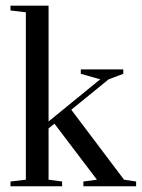

<svg xmlns="http://www.w3.org/2000/svg" viewBox="-20 -652 496 672"><path d="M16.7 0V-16.7L70.5 -23.1V-609L16.7 -615.4V-632.1H150V-226.9L330.8 -374.4L262.8 -393.6V-409H411.5V-393.6L360.3 -374.4L229.5 -267.9L414.1 -23.1L456.4 -16.7V0H271.8V-16.7L319.2 -23.1L170.5 -219.2L150 -202.6V-23.1L197.4 -16.7V0Z"/></svg>

Font: Suranna
Style: Regular
Weight: 400
Version: Version 1.0.5; ttfautohint (v1.2.42-39fb)